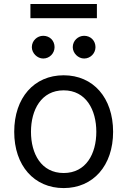

<svg xmlns="http://www.w3.org/2000/svg" viewBox="-20 -929 637 960"><path d="M298.3 11.4C446 11.4 545.5 -100.9 545.5 -269.9C545.5 -440.3 446 -552.6 298.3 -552.6C150.6 -552.6 51.1 -440.3 51.1 -269.9C51.1 -100.9 150.6 11.4 298.3 11.4ZM132.1 -838.1H464.5V-909.1H132.1ZM134.9 -269.9C134.9 -379.3 186.1 -477.3 298.3 -477.3C410.5 -477.3 461.6 -379.3 461.6 -269.9C461.6 -160.5 410.5 -63.9 298.3 -63.9C186.1 -63.9 134.9 -160.5 134.9 -269.9ZM139.2 -693.2C139.2 -663.4 166.2 -636.4 196 -636.4C228.7 -636.4 252.8 -663.4 252.8 -693.2C252.8 -725.9 228.7 -750 196 -750C166.2 -750 139.2 -725.9 139.2 -693.2ZM343.8 -693.2C343.8 -663.4 370.7 -636.4 400.6 -636.4C433.2 -636.4 457.4 -663.4 457.4 -693.2C457.4 -725.9 433.2 -750 400.6 -750C370.7 -750 343.8 -725.9 343.8 -693.2Z"/></svg>

Font: Margiela Sans
Style: Regular
Weight: 400
Designer: Stefan Endress, Andreas Faust
Version: Version 1.100;FEAKit 1.0